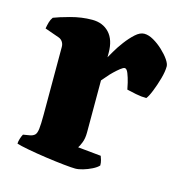

<svg xmlns="http://www.w3.org/2000/svg" viewBox="-82 -574 610 648"><g transform="rotate(15 223.5 -250.0)"><path d="M237 0Q225 0 196 -3Q167 -6 132 -11Q97 -16 68 -21.5Q39 -27 27 -31Q27 -38 30 -48Q33 -58 37 -65L61 -69Q71 -71 77 -76.5Q83 -82 85 -98Q87 -114 87 -147V-385Q87 -395 82 -402.5Q77 -410 69 -413L18 -431Q20 -443 23 -453.5Q26 -464 32 -472Q49 -479 87.5 -489.5Q126 -500 163 -500Q200 -500 222.5 -476Q245 -452 245 -406V-391Q248 -396 258 -413.5Q268 -431 283 -451Q298 -471 314 -485.5Q330 -500 345 -500Q360 -500 377.5 -490Q395 -480 411 -465Q427 -450 436.5 -436Q446 -422 446 -413Q446 -395 439 -370Q432 -345 423 -322.5Q414 -300 407 -292Q390 -292 370 -296Q350 -300 338 -303Q337 -310 333 -326.5Q329 -343 323.5 -357Q318 -371 311 -371Q306 -371 296.5 -363.5Q287 -356 276.5 -346Q266 -336 257.5 -325.5Q249 -315 244 -310V-128Q244 -107 238 -92Q232 -77 228 -72L309 -64Q311 -59 313.5 -50.5Q316 -42 316 -32Q309 -24 294 -16.5Q279 -9 263.5 -4.5Q248 0 237 0Z"/></g></svg>

Font: Texturina 12pt ExtraBold
Style: Regular
Weight: 800
Designer: Guillermo Torres Carreño
Foundry: Omnibus-Type
Version: Version 1.002